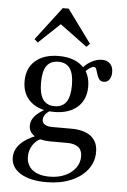

<svg xmlns="http://www.w3.org/2000/svg" viewBox="-58 -703 622 938"><g transform="rotate(5 253.0 -234.0)"><path d="M204.8 192.7Q125 192.7 78.2 164.1Q31.5 135.5 31.5 87.1Q31.5 49.2 59.3 19.8Q87.1 -9.7 141.9 -30.6L162.9 -16.1Q136.3 -4.8 120.6 20.2Q104.8 45.2 104.8 75.8Q104.8 117.7 134.7 141.1Q164.5 164.5 217.7 164.5Q260.5 164.5 293.1 150Q325.8 135.5 344.8 110.1Q363.7 84.7 363.7 53.2Q363.7 22.6 345.2 7.7Q326.6 -7.3 288.7 -7.3H206.5Q158.1 -7.3 129.4 -25.8Q100.8 -44.4 100.8 -75.8Q100.8 -100 118.1 -121Q135.5 -141.9 169.4 -160.5L195.2 -157.3Q177.4 -146 169.4 -134.7Q161.3 -123.4 161.3 -109.7Q161.3 -94.4 174.2 -86.3Q187.1 -78.2 211.3 -78.2H303.2Q367.7 -78.2 401.2 -51.6Q434.7 -25 434.7 25Q434.7 74.2 405.2 112.1Q375.8 150 323.8 171.4Q271.8 192.7 204.8 192.7ZM212.9 -152.4Q140.3 -152.4 98.4 -189.1Q56.5 -225.8 56.5 -289.5Q56.5 -354 98.4 -390.3Q140.3 -426.6 212.9 -426.6Q285.5 -426.6 327 -390.3Q368.5 -354 368.5 -289.5Q368.5 -225.8 327 -189.1Q285.5 -152.4 212.9 -152.4ZM212.9 -180.6Q251.6 -180.6 270.2 -207.7Q288.7 -234.7 288.7 -289.5Q288.7 -345.2 270.2 -371.8Q251.6 -398.4 212.9 -398.4Q174.2 -398.4 155.6 -371.8Q137.1 -345.2 137.1 -289.5Q137.1 -234.7 155.6 -207.7Q174.2 -180.6 212.9 -180.6ZM441.9 -320.2Q426.6 -320.2 419 -330.6Q411.3 -341.1 407.7 -354.8Q404 -368.5 400 -378.6Q396 -388.7 387.1 -388.7Q382.3 -388.7 373 -383.5Q363.7 -378.2 353.2 -368.5Q342.7 -358.9 335.5 -346L322.6 -365.3Q338.7 -391.9 367.7 -409.3Q396.8 -426.6 425 -426.6Q450 -426.6 464.5 -411.7Q479 -396.8 479 -370.2Q479 -347.6 469 -333.9Q458.9 -320.2 441.9 -320.2ZM104 -483.1 87.1 -498.4 211.3 -661.3H240.3L358.9 -499.2L342.7 -483.1L188.7 -596.8L227.4 -600Z"/></g></svg>

Font: Playfair 5pt SemiExpanded Light
Style: Regular
Weight: 400
Version: Version 2.203